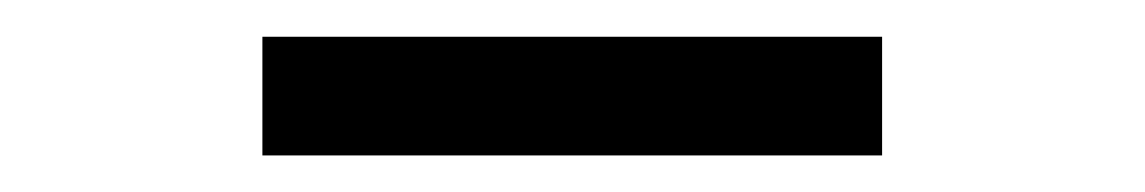

<svg xmlns="http://www.w3.org/2000/svg" viewBox="-20 -606 626 105"><path d="M462.4 -585.9H123.5V-521H462.4Z"/></svg>

Font: Cascadia Code PL Light
Style: Regular
Weight: 300
Monospace: yes
Designer: Aaron Bell
Foundry: Saja Typeworks
Version: Version 2404.023